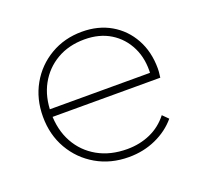

<svg xmlns="http://www.w3.org/2000/svg" viewBox="-91 -574 725 688"><g transform="rotate(-20 271.0 -230.0)"><path d="M291 10Q222 10 167.5 -21.5Q113 -53 81.5 -107.5Q50 -162 50 -231Q50 -299 80.5 -353Q111 -407 164.5 -438.5Q218 -470 285 -470Q347 -470 394.5 -442.5Q442 -415 469 -366Q496 -317 496 -253Q496 -249 495.5 -240.5Q495 -232 493 -219H72V-248H473L464 -241Q468 -300 446 -345Q424 -390 382.5 -415.5Q341 -441 284 -441Q224 -441 178.5 -414.5Q133 -388 107.5 -341.5Q82 -295 82 -233Q82 -169 108.5 -121Q135 -73 183 -46Q231 -19 295 -19Q343 -19 383.5 -37Q424 -55 452 -91L473 -70Q442 -33 394.5 -11.5Q347 10 291 10Z"/></g></svg>

Font: Marine Company Thin
Style: Regular
Weight: 100
Designer: Rodrigo Fuenzalida
Foundry: fragTYPE
Version: Version 1.000